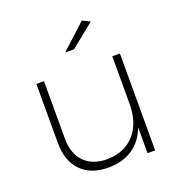

<svg xmlns="http://www.w3.org/2000/svg" viewBox="-134 -856 908 970"><g transform="rotate(-20 320.5 -371.0)"><path d="M325.2 -620.1H277.8L412.1 -743.2L453.1 -723.1ZM536.1 -521V0H495.1V-139.2Q470.2 -71.8 416.7 -35.6Q363.3 0.5 286.1 1Q191.9 1 139.4 -53Q86.9 -106.9 86.9 -203.1V-521H127.9V-210.9Q127.9 -130.9 172.1 -85.9Q216.3 -41 294.9 -41Q389.2 -43 442.1 -103.3Q495.1 -163.6 495.1 -266.1V-521Z"/></g></svg>

Font: Montserrat Ultra Light
Style: Regular
Weight: 200
Designer: Julieta Ulanovsky
Foundry: Julieta Ulanovsky
Version: Version 3.001;PS 003.001;hotconv 1.0.70;makeotf.lib2.5.58329